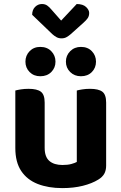

<svg xmlns="http://www.w3.org/2000/svg" viewBox="-20 -936 614 971"><path d="M57.5 -187.2V-259.2H205.9V-188.2Q205.9 -142.4 229.7 -122Q253.4 -101.6 295.9 -101.6Q323 -101.6 341.1 -106.7Q359.2 -111.8 368.4 -117V-259.2H516.8V-98.7Q516.8 -74.7 507.5 -57.6Q498.2 -40.6 477.2 -27.8Q445.3 -8 398.6 3.7Q351.9 15.3 294.9 15.3Q224.4 15.3 170.6 -5.7Q116.9 -26.8 87.2 -71.4Q57.5 -116.1 57.5 -187.2ZM516.8 -214.1H368.4V-478.2Q378 -481 396.1 -483.9Q414.2 -486.8 435 -486.8Q478.3 -486.8 497.6 -472.2Q516.8 -457.6 516.8 -417.1ZM205.9 -214.1H57.5V-478.2Q67.1 -481 85.2 -483.9Q103.3 -486.8 124.4 -486.8Q167.4 -486.8 186.7 -472.2Q205.9 -457.6 205.9 -417.1ZM260.6 -624.2Q260.6 -593.1 239.3 -571.7Q218.1 -550.4 183.7 -550.4Q150.8 -550.4 129.7 -571.7Q108.6 -593.1 108.6 -624.2Q108.6 -655.3 129.7 -677.1Q150.8 -698.8 183.7 -698.8Q218.1 -698.8 239.3 -677.1Q260.6 -655.3 260.6 -624.2ZM465.5 -624.2Q465.5 -593.1 444.5 -571.7Q423.6 -550.4 389.3 -550.4Q356.7 -550.4 335 -571.7Q313.3 -593.1 313.3 -624.2Q313.3 -655.3 335 -677.1Q356.7 -698.8 389.3 -698.8Q423.6 -698.8 444.5 -677.1Q465.5 -655.3 465.5 -624.2ZM244.3 -763.6 142.6 -861.2Q142.8 -886.5 157.5 -901.1Q172.2 -915.7 192.1 -915.7Q207.9 -915.7 218.7 -908Q229.5 -900.4 239.2 -888.6L289.2 -831.9L368 -915.7Q399.9 -915.4 415.5 -900.5Q431 -885.5 431 -870.7Q431 -854.7 423.5 -844Q416 -833.3 401.9 -820.8L337.6 -763.1Q328.1 -754.9 317.1 -748.5Q306 -742 291.2 -742Q276.6 -742 265.6 -748.2Q254.6 -754.3 244.3 -763.6Z"/></svg>

Font: Baloo Bhaijaan 2
Style: Regular
Weight: 400
Designer: Sanskriti Dholi, Noopur Datye and Ek Type
Foundry: Ek Type
Version: Version 1.701